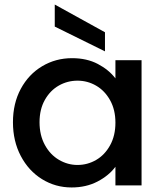

<svg xmlns="http://www.w3.org/2000/svg" viewBox="-20 -816 718 845"><path d="M297 -560Q362 -560 410.5 -534.5Q459 -509 488 -471V-551H603V0H488V-82Q459 -43 409 -17Q359 9 295 9Q224 9 165 -27.5Q106 -64 71.5 -129.5Q37 -195 37 -278Q37 -361 71.5 -425Q106 -489 165.5 -524.5Q225 -560 297 -560ZM321 -461Q277 -461 239 -439.5Q201 -418 177.5 -376.5Q154 -335 154 -278Q154 -221 177.5 -178Q201 -135 239.5 -112.5Q278 -90 321 -90Q365 -90 403 -112Q441 -134 464.5 -176.5Q488 -219 488 -276Q488 -333 464.5 -375Q441 -417 403 -439Q365 -461 321 -461ZM442 -674V-590L221 -699V-796Z"/></svg>

Font: IBM-Poppins
Style: Poppins-Medium
Weight: 500
Designer: Mike Abbink, Paul van der Laan, Pieter van Rosmalen, Ben Mitchell, Mark Frömberg
Foundry: Bold Monday
Version: Version 1.1